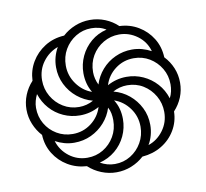

<svg xmlns="http://www.w3.org/2000/svg" viewBox="-81 -813 979 911"><g transform="rotate(-10 409.0 -357.0)"><path d="M409 10Q372 10 337 -4Q302 -18 275 -43Q225 -46 184 -70.5Q143 -95 118 -135.5Q93 -176 91 -226Q67 -252 53 -286Q39 -320 39 -357Q39 -393 52.5 -426.5Q66 -460 91 -487Q93 -536 117 -576.5Q141 -617 182 -643Q223 -669 276 -672Q302 -696 336.5 -710Q371 -724 409 -724Q447 -724 481.5 -710Q516 -696 542 -671Q592 -669 633 -644.5Q674 -620 699 -579.5Q724 -539 726 -488Q751 -462 765 -428.5Q779 -395 779 -357Q779 -320 765.5 -287Q752 -254 727 -227Q726 -178 701.5 -137Q677 -96 635.5 -71Q594 -46 542 -42Q516 -18 481.5 -4Q447 10 409 10ZM580 -91Q623 -105 652 -144Q681 -183 681 -233Q681 -275 660.5 -310.5Q640 -346 606 -367Q572 -388 529 -388Q511 -388 493.5 -383.5Q476 -379 460 -370Q502 -359 534.5 -332Q567 -305 586 -267Q605 -229 605 -184Q605 -159 598.5 -135Q592 -111 580 -91ZM408 -30Q450 -30 484 -51Q518 -72 538 -107Q558 -142 558 -184Q558 -234 529 -273.5Q500 -313 456 -328Q470 -306 476 -282.5Q482 -259 482 -234Q482 -191 464 -152.5Q446 -114 413.5 -87Q381 -60 338 -49Q354 -40 371.5 -35Q389 -30 408 -30ZM718 -292Q726 -307 729.5 -323.5Q733 -340 733 -357Q733 -399 712.5 -433.5Q692 -468 658 -488.5Q624 -509 582 -509Q532 -509 493 -479.5Q454 -450 440 -404Q462 -416 485 -422Q508 -428 533 -428Q575 -428 612.5 -411Q650 -394 677.5 -363.5Q705 -333 718 -292ZM285 -82Q327 -82 361 -102.5Q395 -123 415.5 -158Q436 -193 436 -237Q436 -253 433 -269Q430 -285 422 -299Q410 -260 382.5 -229Q355 -198 317.5 -180.5Q280 -163 236 -163Q211 -163 188 -169.5Q165 -176 145 -187Q159 -141 197.5 -111.5Q236 -82 285 -82ZM396 -415Q408 -454 435 -485Q462 -516 500 -533.5Q538 -551 581 -551Q606 -551 629.5 -544.5Q653 -538 673 -527Q660 -574 620.5 -603Q581 -632 533 -632Q492 -632 457 -611.5Q422 -591 401.5 -556Q381 -521 381 -477Q381 -461 385 -445Q389 -429 396 -415ZM236 -205Q286 -205 325 -234.5Q364 -264 378 -310Q335 -286 285 -286Q243 -286 205.5 -303Q168 -320 141 -350.5Q114 -381 101 -421Q94 -407 89.5 -390.5Q85 -374 85 -357Q85 -315 105 -280.5Q125 -246 159.5 -225.5Q194 -205 236 -205ZM360 -386Q347 -408 341 -431.5Q335 -455 335 -480Q335 -523 353 -561.5Q371 -600 403.5 -627.5Q436 -655 479 -665Q463 -675 445 -679.5Q427 -684 408 -684Q367 -684 333 -663Q299 -642 279 -607.5Q259 -573 259 -530Q259 -481 288 -441Q317 -401 360 -386ZM288 -326Q306 -326 323.5 -330.5Q341 -335 357 -344Q316 -355 283 -382Q250 -409 231 -447.5Q212 -486 212 -530Q212 -556 218.5 -579.5Q225 -603 237 -624Q193 -608 164.5 -569.5Q136 -531 136 -481Q136 -439 156.5 -403.5Q177 -368 211.5 -347Q246 -326 288 -326Z"/></g></svg>

Font: Noto Serif Armenian
Style: Regular
Weight: 400
Designer: Monotype Design Team
Foundry: Monotype Imaging Inc.
Version: Version 2.007